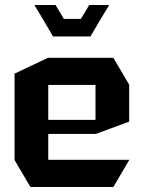

<svg xmlns="http://www.w3.org/2000/svg" viewBox="-20 -744 574 764"><path d="M101 0 38 -107V-108H494V-107L431 0ZM38 -108V-451L171 -514H172V-108ZM172 -211V-267H360V-211ZM172 -406V-514H431L494 -407V-406ZM360 -211V-406H494V-260L361 -211ZM302 -669 335 -724H414V-723L381 -669ZM150 -669 118 -722V-724H201L234 -669ZM191 -599 150 -669H381L340 -599Z"/></svg>

Font: Foldit SemiBold
Style: Regular
Weight: 600
Version: Version 1.003